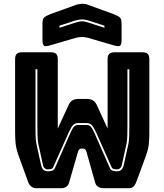

<svg xmlns="http://www.w3.org/2000/svg" viewBox="-20 -997 871 1017"><path d="M439 -345H394Q378 -345 368 -335.5Q358 -326 345 -298L263 -114Q259 -104 251 -102Q243 -100 236 -100H231Q223 -100 216 -106.5Q209 -113 208 -121L183 -235Q179 -254 178.5 -284Q178 -314 178 -336V-630H168V-335Q168 -313 168.5 -283Q169 -253 173 -234L198 -121Q202 -105 210.5 -97.5Q219 -90 231 -90H238Q247 -90 257 -93.5Q267 -97 271 -107L353 -293Q365 -320 373.5 -327.5Q382 -335 394 -335H439Q451 -335 459.5 -327.5Q468 -320 480 -293L562 -107Q566 -97 576 -93.5Q586 -90 595 -90H602Q614 -90 622.5 -97.5Q631 -105 635 -121L660 -234Q664 -253 664.5 -283Q665 -313 665 -335V-630H655V-336Q655 -314 654.5 -284Q654 -254 650 -235L625 -121Q624 -113 617 -106.5Q610 -100 602 -100H597Q590 -100 582 -102Q574 -104 570 -114L488 -298Q475 -326 465 -335.5Q455 -345 439 -345ZM586 -720H735Q754 -720 762.5 -711.5Q771 -703 771 -684V-296Q771 -264 768.5 -236.5Q766 -209 753 -172L703 -36Q698 -21 688.5 -10.5Q679 0 663 0H530Q514 0 501 -7Q488 -14 484 -30L438 -193Q435 -203 430.5 -206.5Q426 -210 420 -210H411Q405 -210 400.5 -206.5Q396 -203 393 -193L346 -30Q342 -15 331 -7.5Q320 0 304 0H172Q156 0 144.5 -10Q133 -20 128 -36L78 -174Q65 -211 62.5 -238.5Q60 -266 60 -298V-684Q60 -703 68.5 -711.5Q77 -720 96 -720H250Q269 -720 277.5 -711.5Q286 -703 286 -684V-316L344 -442Q352 -459 365 -466Q378 -473 397 -473H439Q458 -473 471 -466Q484 -459 492 -442L550 -316V-684Q550 -703 558.5 -711.5Q567 -720 586 -720ZM383 -797 246 -757Q221 -749 213 -755Q205 -761 205 -788V-869Q205 -896 213.5 -904Q222 -912 246 -922L374 -968Q383 -972 393.5 -974Q404 -976 413 -977Q422 -977 430 -976Q438 -975 445 -972L582 -922Q607 -912 615.5 -904Q624 -896 624 -869V-788Q624 -761 616 -755Q608 -749 582 -757L445 -797Q428 -801 414 -801Q400 -801 383 -797ZM533 -850V-861L450 -888Q441 -890 433 -892Q425 -894 414 -894Q403 -894 395 -892Q387 -890 378 -888L295 -861V-850L382 -878Q389 -880 396.5 -882Q404 -884 414 -884Q424 -884 431.5 -882Q439 -880 446 -878Z"/></svg>

Font: Bungee Inline
Style: Regular
Weight: 400
Version: Version 1.000;PS 1.0;hotconv 1.0.72;makeotf.lib2.5.5900